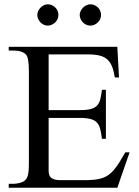

<svg xmlns="http://www.w3.org/2000/svg" viewBox="-20 -882 651 902"><path d="M454.6 -812Q454.6 -801.8 450.7 -792.7Q446.8 -783.7 439.7 -776.9Q432.6 -770 423.6 -765.9Q414.6 -761.7 404.3 -761.7Q394 -761.7 385 -765.9Q376 -770 369.1 -777.1Q362.3 -784.2 358.4 -793.2Q354.5 -802.2 354.5 -812Q354.5 -821.3 358.9 -830.3Q363.3 -839.4 370.1 -846.2Q377 -853 386 -857.4Q395 -861.8 404.3 -861.8Q414.6 -861.8 423.6 -857.9Q432.6 -854 439.7 -847.2Q446.8 -840.3 450.7 -831.3Q454.6 -822.3 454.6 -812ZM254.4 -812Q254.4 -801.8 250.5 -792.7Q246.6 -783.7 239.5 -776.9Q232.4 -770 223.4 -765.9Q214.4 -761.7 204.1 -761.7Q194.3 -761.7 185.5 -765.9Q176.8 -770 169.9 -777.1Q163.1 -784.2 159.2 -793.2Q155.3 -802.2 155.3 -812Q155.3 -821.3 159.4 -830.3Q163.6 -839.4 170.4 -846.2Q177.2 -853 186 -857.4Q194.8 -861.8 204.1 -861.8Q214.4 -861.8 223.4 -857.9Q232.4 -854 239.5 -847.2Q246.6 -840.3 250.5 -831.3Q254.4 -822.3 254.4 -812ZM531.2 0H21V-18.6H43.9Q47.9 -18.6 54.7 -19.3Q61.5 -20 69.1 -21.7Q76.7 -23.4 84 -26.4Q91.3 -29.3 96.2 -33.7Q101.1 -38.1 104.7 -43.5Q108.4 -48.8 110.8 -58.1Q113.3 -67.4 114.5 -81.5Q115.7 -95.7 115.7 -117.7V-547.4Q115.7 -579.6 112.3 -598.9Q108.9 -618.2 103 -624.5Q85.4 -644.5 43.9 -644.5H21V-662.1H531.2L539.1 -518.1H519.5Q514.6 -549.3 506.1 -570.3Q497.6 -591.3 482.9 -603.8Q468.3 -616.2 446.3 -621.3Q424.3 -626.5 392.1 -626.5H208.5V-364.7H354.5Q388.2 -364.7 407.5 -370.1Q426.8 -375.5 437 -387.2Q447.3 -398.9 451.4 -417Q455.6 -435.1 459 -460H477.5V-230H459Q455.6 -255.9 451.2 -274.4Q446.8 -293 436.5 -304.9Q426.3 -316.9 407 -322.5Q387.7 -328.1 354.5 -328.1H208.5V-80.1Q208.5 -70.3 210.7 -62Q212.9 -53.7 219.2 -47.9Q225.6 -42 236.6 -38.8Q247.6 -35.6 264.6 -35.6H376.5Q403.3 -35.6 423.8 -37.8Q444.3 -40 460.7 -45.4Q477.1 -50.8 490 -60.3Q502.9 -69.8 515.4 -84.2Q527.8 -98.6 540.5 -118.9Q553.2 -139.2 568.8 -166.5H588.9Z"/></svg>

Font: Tai Heritage Pro
Style: Regular
Weight: 400
Designer: Faah Baccam, Walt Agee, Victor Gaultney, Annie Olsen
Foundry: SIL International
Version: Version 2.600